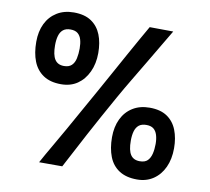

<svg xmlns="http://www.w3.org/2000/svg" viewBox="-78 -786 956 874"><g transform="rotate(10 400.0 -349.5)"><path d="M157 0Q177 -37 202.5 -80.5Q228 -124 255 -172Q282 -220 309 -268.5Q336 -317 362 -363Q389 -412 415.5 -459.5Q442 -507 466 -551Q490 -595 511 -631.5Q532 -668 546 -693L655 -692Q637 -662 614 -623Q591 -584 564 -538.5Q537 -493 508.5 -445.5Q480 -398 453 -350Q427 -303 400.5 -255.5Q374 -208 350 -162.5Q326 -117 304 -75.5Q282 -34 264 0ZM193 -367Q143 -367 111 -388.5Q79 -410 64 -448Q49 -486 49 -538Q49 -586 66.5 -622Q84 -658 117 -678.5Q150 -699 195 -699Q245 -699 276 -678Q307 -657 321.5 -620.5Q336 -584 336 -536Q336 -487 318 -448.5Q300 -410 268.5 -388.5Q237 -367 193 -367ZM192 -451Q215 -451 227.5 -463Q240 -475 244.5 -496Q249 -517 249 -542Q249 -565 244 -582.5Q239 -600 227 -610Q215 -620 193 -620Q172 -620 159.5 -610Q147 -600 141.5 -581.5Q136 -563 136 -537Q136 -493 149.5 -472Q163 -451 192 -451ZM609 0Q559 0 526.5 -21Q494 -42 479 -80.5Q464 -119 464 -170Q464 -218 481.5 -254.5Q499 -291 532 -311.5Q565 -332 610 -332Q660 -332 691 -311Q722 -290 736.5 -253Q751 -216 751 -169Q751 -119 733.5 -81Q716 -43 684 -21.5Q652 0 609 0ZM607 -84Q631 -84 643 -96Q655 -108 660 -128.5Q665 -149 665 -174Q665 -197 659.5 -215Q654 -233 642 -242.5Q630 -252 609 -252Q587 -252 574.5 -242Q562 -232 556.5 -213.5Q551 -195 551 -169Q551 -125 564.5 -104.5Q578 -84 607 -84Z"/></g></svg>

Font: Truculenta ExtraBold
Style: Regular
Weight: 800
Version: Version 1.002